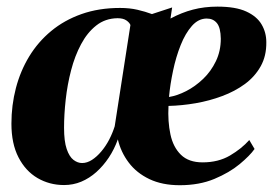

<svg xmlns="http://www.w3.org/2000/svg" viewBox="-20 -548 825 580"><path d="M500 -525.5 495 -492Q528.5 -510 563 -519Q597.5 -528 637 -528Q692 -528 724 -513.2Q756 -498.5 770.2 -474.2Q784.5 -450 784.5 -420.5Q785 -379 767.5 -347.8Q750 -316.5 719.8 -294.2Q689.5 -272 651.2 -257.8Q613 -243.5 571.2 -236.2Q529.5 -229 489 -228Q486.5 -181 494.8 -142.2Q503 -103.5 526.5 -80.5Q550 -57.5 592 -57.5Q639.5 -57.5 674.8 -78.2Q710 -99 733 -125L749 -98Q735 -78 704 -52.2Q673 -26.5 627.5 -7.5Q582 11.5 523 11.5Q470 11.5 431.2 -7Q392.5 -25.5 368.8 -57Q345 -88.5 336 -127Q325.5 -97.5 308.8 -72.2Q292 -47 271 -28.2Q250 -9.5 225.5 0.8Q201 11 173.5 11Q129.5 11 93.2 -10.2Q57 -31.5 35.8 -72.8Q14.5 -114 14.5 -174.5Q14.5 -230 28 -281.8Q41.5 -333.5 68.2 -377.5Q95 -421.5 134.5 -454.2Q174 -487 226.2 -505.5Q278.5 -524 342.5 -524Q371.5 -524 395.2 -518.5Q419 -513 439 -505.5ZM326.5 -166.5 374 -472.5Q371 -480 361.5 -486.5Q352 -493 335 -493Q298 -492.5 270.8 -471Q243.5 -449.5 224.8 -414.2Q206 -379 194.8 -335.8Q183.5 -292.5 178.5 -247.2Q173.5 -202 173.5 -162Q173.5 -121 181.5 -97.8Q189.5 -74.5 202 -65Q214.5 -55.5 228 -55.5Q243 -55.5 257.8 -65Q272.5 -74.5 286 -90.5Q299.5 -106.5 309.8 -126.2Q320 -146 326.5 -166.5ZM604.5 -492Q579.5 -492 559.8 -469.8Q540 -447.5 525.8 -411.8Q511.5 -376 502.8 -334.5Q494 -293 490.5 -255Q515.5 -259 542.8 -273Q570 -287 593.8 -309.8Q617.5 -332.5 632.2 -363.2Q647 -394 647 -431Q646.5 -464.5 635.2 -478.2Q624 -492 604.5 -492Z"/></svg>

Font: Merriweather 120pt ExtraBold
Style: Italic
Weight: 800
Italic angle: -7.8°
Version: Version 2.101